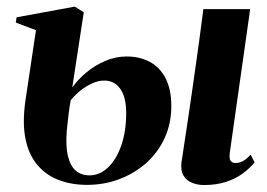

<svg xmlns="http://www.w3.org/2000/svg" viewBox="-20 -534 786 566"><path d="M581 11.5Q563.5 11.5 547 5.2Q530.5 -1 521.2 -16Q512 -31 515 -56Q516 -60 518 -75Q520 -90 523.8 -113.8Q527.5 -137.5 532.2 -169.2Q537 -201 542.5 -239.2Q548 -277.5 554.2 -320.8Q560.5 -364 566.8 -410.8Q573 -457.5 579.5 -507H717.5L657.5 -84.5Q655 -65.5 660.2 -59.5Q665.5 -53.5 674 -53.5Q685.5 -53.5 695.5 -58.8Q705.5 -64 719 -78L730.5 -55.5Q716.5 -38 695.5 -22.5Q674.5 -7 646 2.2Q617.5 11.5 581 11.5ZM236.5 11Q191.5 11 154 -3Q116.5 -17 90.8 -47Q65 -77 55.2 -124.2Q45.5 -171.5 55 -237.5L86 -445L26.5 -467.5L29 -483L200.5 -514.5L227 -498L193 -276Q210 -300 235 -320.8Q260 -341.5 290.5 -354.5Q321 -367.5 353 -367.5Q392 -367.5 421.8 -351.5Q451.5 -335.5 468.2 -303Q485 -270.5 485 -221.5Q485 -169.5 465.2 -126.8Q445.5 -84 410.8 -53.2Q376 -22.5 331.5 -5.8Q287 11 236.5 11ZM243 -17Q274.5 -17 299 -40.8Q323.5 -64.5 337.8 -106Q352 -147.5 352 -201Q352 -247 334.8 -271.8Q317.5 -296.5 287.5 -296.5Q270 -296.5 251.8 -288.2Q233.5 -280 217.2 -267Q201 -254 188.5 -238.5Q185 -221 182.5 -199.5Q180 -178 177 -150.5Q173 -102.5 180.5 -73Q188 -43.5 204.2 -30.2Q220.5 -17 243 -17Z"/></svg>

Font: Merriweather 144pt
Style: Bold Italic
Weight: 700
Italic angle: -7.8°
Version: Version 2.101